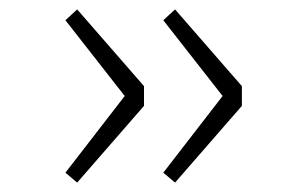

<svg xmlns="http://www.w3.org/2000/svg" viewBox="-20 -456 640 408"><path d="M144 -68 119 -89 245 -252 119 -413 144 -436 286 -273V-231ZM352 -68 327 -89 453 -252 327 -413 352 -436 494 -273V-231Z"/></svg>

Font: TypoPRO Source Code Pro
Style: Regular
Weight: 300
Monospace: yes
Designer: Paul D. Hunt, Teo Tuominen
Foundry: Adobe Systems Incorporated
Version: Version 2.010;PS 1.0;hotconv 1.0.84;makeotf.lib2.5.63406